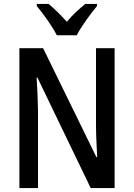

<svg xmlns="http://www.w3.org/2000/svg" viewBox="-20 -960 684 980"><path d="M270 -780H372C394 -825 443 -890 475 -929V-940H415C382 -912 354 -888 321 -849C290 -884 255 -918 228 -940H168V-929C203 -887 248 -824 270 -780ZM565 0V-714H470V-324C470 -275 473 -219 476 -158H472L200 -714H79V0H174V-395C173 -447 171 -502 167 -564H171L443 0Z"/></svg>

Font: Noto Sans Kannada Condensed Medium
Style: Regular
Weight: 500
Width: 3
Designer: Jelle Bosma - Monotype Design Team
Foundry: Monotype Imaging Inc.
Version: Version 2.005